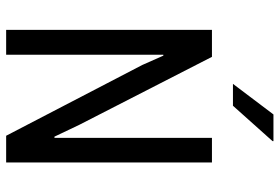

<svg xmlns="http://www.w3.org/2000/svg" viewBox="-166 -766 931 640"><g transform="rotate(90 300.0 -445.5)"><path d="M79 0V-686H169L396 -243L435 -161H439V-686H521V0H432L196 -454L165 -524H162V0ZM259 -756 361 -891H450V-888L332 -756Z"/></g></svg>

Font: Chivo Mono Medium Light
Style: Regular
Weight: 300
Monospace: yes
Version: Version 1.008